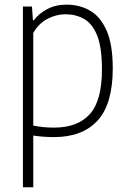

<svg xmlns="http://www.w3.org/2000/svg" viewBox="-20 -568 542 808"><path d="M76.5 220V-540.5H114.5L118.5 -483H122.5Q143.5 -511 179 -529.8Q214.5 -548.5 260.5 -548.5Q313.5 -548.5 357.5 -524Q401.5 -499.5 428 -440.8Q454.5 -382 454.5 -280.5Q454.5 -130.5 390.8 -60.8Q327 9 206.5 9Q185 9 162.2 7.2Q139.5 5.5 120 2.5V220ZM208 -31Q306.5 -31 357.8 -87.5Q409 -144 409 -275.5Q409 -368.5 388.8 -418.8Q368.5 -469 333.5 -488.5Q298.5 -508 255.5 -508Q217 -508 180 -488.8Q143 -469.5 120 -429.5V-39.5Q159.5 -31 208 -31Z"/></svg>

Font: Encode Sans Semi Condensed ExtraLight
Style: Regular
Weight: 200
Width: 4
Designer: Multiple Designers
Foundry: Impallari Type
Version: Version 3.000; ttfautohint (v1.8.3) -l 8 -r 50 -G 200 -x 14 